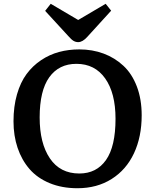

<svg xmlns="http://www.w3.org/2000/svg" viewBox="-20 -973 815 1007"><path d="M390.1 -752Q377 -752 365.5 -758.8Q354 -765.6 337.9 -784.2L216.8 -916L246.1 -953.1L390.1 -868.2L534.2 -953.1L563 -917L438 -779.8Q413.1 -752 390.1 -752ZM386.2 14.2Q304.7 14.2 240.2 -12.5Q175.8 -39.1 134.8 -86.4Q93.8 -133.8 72.3 -197.5Q50.8 -261.2 50.8 -336.9Q50.8 -414.6 69.1 -478Q87.4 -541.5 119.4 -584.7Q151.4 -627.9 195.6 -657.5Q239.7 -687 289.8 -700.4Q339.8 -713.9 396 -713.9Q464.8 -713.9 523.7 -691.9Q582.5 -669.9 627.4 -627.9Q672.4 -585.9 697.8 -519.3Q723.1 -452.6 723.1 -368.2Q723.1 -255.4 682.6 -168.9Q642.1 -82.5 565.4 -34.2Q488.8 14.2 386.2 14.2ZM396 -63Q486.3 -63 536.1 -134Q585.9 -205.1 585.9 -350.1Q585.9 -484.9 531.7 -561.5Q477.5 -638.2 380.9 -638.2Q289.1 -638.2 238.5 -567.9Q188 -497.6 188 -356.9Q188 -221.7 241.7 -142.3Q295.4 -63 396 -63Z"/></svg>

Font: Literata Book SemiBold
Style: Regular
Weight: 600
Designer: Latin by Veronika Burian and Jose Scaglione. Greek by Irene Vlachou. Cyrillic by Vera Evstafieva
Foundry: TypeTogether
Version: Version 2.003;PS 002.003;hotconv 1.0.88;makeotf.lib2.5.64775